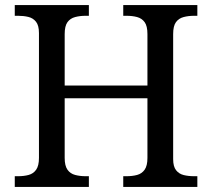

<svg xmlns="http://www.w3.org/2000/svg" viewBox="-20 -734 833 754"><path d="M38 0V-42H51Q74 -42 92.5 -47Q111 -52 122 -67.5Q133 -83 133 -114V-604Q133 -634 121.5 -648.5Q110 -663 91.5 -667.5Q73 -672 51 -672H38V-714H329V-672H316Q294 -672 275 -667Q256 -662 245 -647Q234 -632 234 -600V-398H559V-600Q559 -632 548 -647Q537 -662 518.5 -667Q500 -672 477 -672H464V-714H755V-672H742Q720 -672 701 -667Q682 -662 671 -647Q660 -632 660 -600V-109Q660 -80 671.5 -65.5Q683 -51 701.5 -46.5Q720 -42 742 -42H755V0H464V-42H477Q500 -42 518.5 -47Q537 -52 548 -67.5Q559 -83 559 -114V-348H234V-114Q234 -83 245 -67.5Q256 -52 275 -47Q294 -42 316 -42H329V0Z"/></svg>

Font: Noto Serif Georgian
Style: Regular
Weight: 400
Designer: Monotype Design Team, Akaki Razmadze
Foundry: Google LLC
Version: Version 2.002